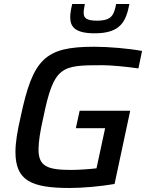

<svg xmlns="http://www.w3.org/2000/svg" viewBox="-20 -929 733 957"><path d="M452 -763C582 -763 608 -823 625 -909H559C548 -856 539 -826 463 -826C410 -826 397 -840 397 -866C397 -878 400 -892 403 -909H340C334 -884 330 -863 330 -843C330 -794 356 -763 452 -763ZM328 8C391 8 482 0 551 -12L629 -377H377L358 -290H504L461 -90C429 -86 370 -82 335 -82C216 -82 172 -100 172 -184C172 -222 180 -274 196 -344C249 -601 285 -604 491 -604C532 -604 608 -597 670 -588L688 -675C624 -687 523 -696 449 -696C204 -696 144 -636 83 -347C66 -274 57 -217 57 -172C57 -29 135 8 328 8Z"/></svg>

Font: Saira UNSAM Medium Italic
Style: Regular
Weight: 500
Italic angle: -12°
Designer: Hector Gatti with collaboration of the Omnibus-Type team
Foundry: Omnibus-Type
Version: Version 0.072;PS 000.072;hotconv 1.0.88;makeotf.lib2.5.64775